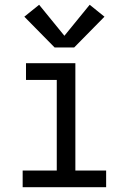

<svg xmlns="http://www.w3.org/2000/svg" viewBox="-20 -785 540 805"><path d="M75 0V-70H218V-450H89V-520H296V-70H425V0ZM209 -586 82 -715 144 -765 250 -635 356 -765 418 -715 291 -586Z"/></svg>

Font: Iosevka SS04
Style: Regular
Weight: 400
Monospace: yes
Designer: Belleve Invis
Foundry: Belleve Invis
Version: Version 19.0.0; ttfautohint (v1.8.4)